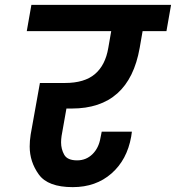

<svg xmlns="http://www.w3.org/2000/svg" viewBox="-20 -760 723 789"><path d="M253 -314 233 -201Q231 -187 231 -175Q231 -147 244 -124Q257 -101 297 -101Q334 -101 360 -126.5Q386 -152 393 -194L398 -219H522Q521 -210 519 -198Q502 -103 438 -47Q374 9 279 9Q177 9 139.5 -43Q102 -95 102 -158Q102 -181 106 -207L144 -419H247Q327 -419 370 -455.5Q413 -492 425 -563L437 -632H90L109 -740H683L664 -632H566L554 -563Q510 -314 275 -314Z"/></svg>

Font: Fz Poppins SemBd
Style: Italic
Weight: 600
Italic angle: -10°
Designer: Ninad Kale (Devanagari), Jonny Pinhorn (Latin)
Foundry: Indian Type Foundry
Version: Vit hóa bi Vntype.Com & FontZin.Com